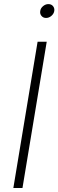

<svg xmlns="http://www.w3.org/2000/svg" viewBox="-20 -935 290 955"><path d="M212.4 -727.5 91.8 0H46.4L167 -727.5ZM209 -845.7Q194.8 -845.7 186.3 -856Q177.7 -866.2 180.2 -880.4Q182.1 -894.5 194.3 -904.5Q206.5 -914.6 220.7 -914.6Q235.4 -914.6 243.7 -904.5Q252 -894.5 250 -880.4Q247.6 -866.2 235.6 -856Q223.6 -845.7 209 -845.7Z"/></svg>

Font: Inter 24pt ExtraLight
Style: Italic
Weight: 250
Italic angle: -9.3988°
Version: Version 4.001;git-66647c0bb